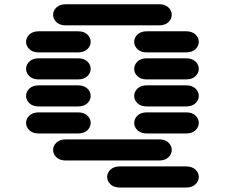

<svg xmlns="http://www.w3.org/2000/svg" viewBox="-20 -881 1040 888"><path d="M534.2 -13.7H840.8Q868.2 -13.7 883.8 -28.3Q899.4 -43 899.4 -62.5Q899.4 -82 883.8 -96.7Q868.2 -111.3 840.8 -111.3H534.2Q506.8 -111.3 491.2 -96.7Q475.6 -82 475.6 -62.5Q475.6 -43 491.2 -28.3Q506.8 -13.7 534.2 -13.7ZM284.2 -138.7H715.8Q743.2 -138.7 758.8 -153.3Q774.4 -168 774.4 -187.5Q774.4 -207 758.8 -221.7Q743.2 -236.3 715.8 -236.3H284.2Q256.8 -236.3 241.2 -221.7Q225.6 -207 225.6 -187.5Q225.6 -168 241.2 -153.3Q256.8 -138.7 284.2 -138.7ZM159.2 -263.7H340.8Q368.2 -263.7 383.8 -278.3Q399.4 -293 399.4 -312.5Q399.4 -332 383.8 -346.7Q368.2 -361.3 340.8 -361.3H159.2Q131.8 -361.3 116.2 -346.7Q100.6 -332 100.6 -312.5Q100.6 -293 116.2 -278.3Q131.8 -263.7 159.2 -263.7ZM659.2 -263.7H840.8Q868.2 -263.7 883.8 -278.3Q899.4 -293 899.4 -312.5Q899.4 -332 883.8 -346.7Q868.2 -361.3 840.8 -361.3H659.2Q631.8 -361.3 616.2 -346.7Q600.6 -332 600.6 -312.5Q600.6 -293 616.2 -278.3Q631.8 -263.7 659.2 -263.7ZM159.2 -388.7H340.8Q368.2 -388.7 383.8 -403.3Q399.4 -418 399.4 -437.5Q399.4 -457 383.8 -471.7Q368.2 -486.3 340.8 -486.3H159.2Q131.8 -486.3 116.2 -471.7Q100.6 -457 100.6 -437.5Q100.6 -418 116.2 -403.3Q131.8 -388.7 159.2 -388.7ZM659.2 -388.7H840.8Q868.2 -388.7 883.8 -403.3Q899.4 -418 899.4 -437.5Q899.4 -457 883.8 -471.7Q868.2 -486.3 840.8 -486.3H659.2Q631.8 -486.3 616.2 -471.7Q600.6 -457 600.6 -437.5Q600.6 -418 616.2 -403.3Q631.8 -388.7 659.2 -388.7ZM159.2 -513.7H340.8Q368.2 -513.7 383.8 -528.3Q399.4 -543 399.4 -562.5Q399.4 -582 383.8 -596.7Q368.2 -611.3 340.8 -611.3H159.2Q131.8 -611.3 116.2 -596.7Q100.6 -582 100.6 -562.5Q100.6 -543 116.2 -528.3Q131.8 -513.7 159.2 -513.7ZM659.2 -513.7H840.8Q868.2 -513.7 883.8 -528.3Q899.4 -543 899.4 -562.5Q899.4 -582 883.8 -596.7Q868.2 -611.3 840.8 -611.3H659.2Q631.8 -611.3 616.2 -596.7Q600.6 -582 600.6 -562.5Q600.6 -543 616.2 -528.3Q631.8 -513.7 659.2 -513.7ZM159.2 -638.7H340.8Q368.2 -638.7 383.8 -653.3Q399.4 -668 399.4 -687.5Q399.4 -707 383.8 -721.7Q368.2 -736.3 340.8 -736.3H159.2Q131.8 -736.3 116.2 -721.7Q100.6 -707 100.6 -687.5Q100.6 -668 116.2 -653.3Q131.8 -638.7 159.2 -638.7ZM659.2 -638.7H840.8Q868.2 -638.7 883.8 -653.3Q899.4 -668 899.4 -687.5Q899.4 -707 883.8 -721.7Q868.2 -736.3 840.8 -736.3H659.2Q631.8 -736.3 616.2 -721.7Q600.6 -707 600.6 -687.5Q600.6 -668 616.2 -653.3Q631.8 -638.7 659.2 -638.7ZM284.2 -763.7H715.8Q743.2 -763.7 758.8 -778.3Q774.4 -793 774.4 -812.5Q774.4 -832 758.8 -846.7Q743.2 -861.3 715.8 -861.3H284.2Q256.8 -861.3 241.2 -846.7Q225.6 -832 225.6 -812.5Q225.6 -793 241.2 -778.3Q256.8 -763.7 284.2 -763.7Z"/></svg>

Font: Sixtyfour
Style: Regular
Weight: 400
Designer: Jens Kutilek
Foundry: Jens Kutilek
Version: Version 2.001